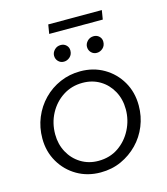

<svg xmlns="http://www.w3.org/2000/svg" viewBox="-119 -892 868 997"><g transform="rotate(-15 315.0 -393.5)"><path d="M299 13Q229 13 173 -19.5Q117 -52 84 -108.5Q51 -165 51 -235Q51 -295 72.5 -347Q94 -399 132.5 -438.5Q171 -478 222 -500Q273 -522 331 -522Q401 -522 457 -489.5Q513 -457 546 -400.5Q579 -344 579 -272Q579 -214 558 -162.5Q537 -111 499 -72Q461 -33 410.5 -10Q360 13 299 13ZM303 -48Q365 -48 411 -79.5Q457 -111 483 -162Q509 -213 509 -270Q509 -325 485 -368.5Q461 -412 420 -436.5Q379 -461 327 -461Q268 -461 221.5 -431Q175 -401 148 -350.5Q121 -300 121 -239Q121 -186 144.5 -142.5Q168 -99 209.5 -73.5Q251 -48 303 -48ZM440 -592Q422 -592 410 -604.5Q398 -617 398 -635Q398 -652 411.5 -666Q425 -680 446 -680Q463 -680 475 -668.5Q487 -657 487 -640Q487 -618 472.5 -605Q458 -592 440 -592ZM263 -592Q245 -592 233 -604.5Q221 -617 221 -635Q221 -652 234.5 -666Q248 -680 269 -680Q286 -680 298 -668.5Q310 -657 310 -640Q310 -618 295.5 -605Q281 -592 263 -592ZM226 -751 234 -800H522L514 -751Z"/></g></svg>

Font: MuseoModerno Thin Light
Style: Italic
Weight: 300
Italic angle: -9°
Version: Version 1.003